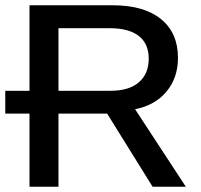

<svg xmlns="http://www.w3.org/2000/svg" viewBox="-20 -708 762 728"><path d="M201.7 -277.3V0H91.8V-277.3H0V-363.8H91.8V-688H407.2Q525.9 -688 590.3 -635.7Q654.8 -583.5 654.8 -488.3Q654.8 -413.1 611.3 -360.8Q567.9 -308.6 492.2 -293.9L684.6 0H558.6L386.2 -277.3ZM543.9 -485.8Q543.9 -542.5 506.1 -571.8Q468.3 -601.1 396 -601.1H201.7V-363.8H399.9Q469.2 -363.8 506.6 -396Q543.9 -428.2 543.9 -485.8Z"/></svg>

Font: Arimo Medium
Style: Regular
Weight: 500
Designer: Steve Matteson
Foundry: Monotype Imaging Inc.
Version: Version 1.33